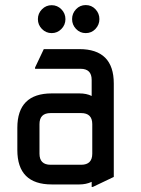

<svg xmlns="http://www.w3.org/2000/svg" viewBox="-20 -732 560 762"><path d="M185.5 0Q48.8 0 48.8 -136.7V-224.6Q48.8 -361.3 185.5 -361.3H294.9Q323.7 -361.3 343.8 -351.1V-415Q343.8 -459 299.8 -459H119.1V-463.9L153.8 -537.1H294.9Q431.6 -537.1 431.6 -400.4V-29.8L348.6 9.8H343.8V-10.3Q321.8 0 294.9 0ZM180.7 -78.1H302.2Q346.2 -78.1 346.2 -122.1V-239.3Q346.2 -283.2 302.2 -283.2H180.7Q136.7 -283.2 136.7 -239.3V-122.1Q136.7 -78.1 180.7 -78.1ZM281.7 -695.3Q297.4 -711.9 320.3 -711.9Q343.3 -711.9 358.9 -695.3Q374.5 -678.7 374.5 -656.2Q374.5 -633.8 358.9 -617.2Q343.3 -600.6 320.3 -600.6Q297.4 -600.6 281.7 -617.2Q266.1 -633.8 266.1 -656.2Q266.1 -678.7 281.7 -695.3ZM146.5 -695.1Q162.6 -711.4 185.1 -711.4Q207.5 -711.4 223.6 -695.1Q239.7 -678.7 239.7 -656Q239.7 -633.3 223.6 -616.9Q207.5 -600.6 185.1 -600.6Q162.6 -600.6 146.5 -616.9Q130.4 -633.3 130.4 -656Q130.4 -678.7 146.5 -695.1Z"/></svg>

Font: Nova Square
Style: Book
Weight: 400
Designer: Wojciech Kalinowski "wmk69" (wmk69@o2.pl)
Foundry: Wojciech Kalinowski "wmk69" (wmk69@o2.pl)
Version: Version 3.1.0; 2021-05-23